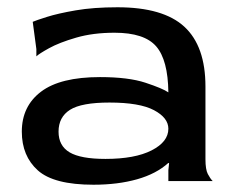

<svg xmlns="http://www.w3.org/2000/svg" viewBox="-20 -498 645 528"><path d="M237 10Q128 10 84 -29.5Q40 -69 40 -136Q40 -206 93 -246Q146 -286 255 -286Q333 -286 380 -270.5Q427 -255 443 -244Q442 -333 409.5 -370.5Q377 -408 295 -408Q236 -408 189.5 -394.5Q143 -381 115 -365.5Q87 -350 80 -343V-363L70 -438Q79 -442 109 -451.5Q139 -461 188 -469.5Q237 -478 303 -478Q429 -478 487 -424.5Q545 -371 545 -260V-60Q545 -32 551.5 -19.5Q558 -7 565 0H443V-30L445 -49L443 -50Q410 -20 357 -5Q304 10 237 10ZM270 -61Q351 -61 397 -84.5Q443 -108 443 -144Q443 -174 403.5 -195Q364 -216 281 -216Q204 -216 172.5 -196Q141 -176 141 -136Q141 -97 171.5 -79Q202 -61 270 -61Z"/></svg>

Font: Red Rose
Style: Regular
Weight: 400
Designer: Jaikishan Patel
Version: Version 2.000; ttfautohint (v1.8.3)